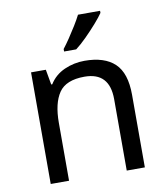

<svg xmlns="http://www.w3.org/2000/svg" viewBox="-85 -837 788 908"><g transform="rotate(-10 309.0 -383.0)"><path d="M343 -546Q439 -546 488 -499.5Q537 -453 537 -349V0H450V-343Q450 -472 330 -472Q241 -472 207 -422Q173 -372 173 -278V0H85V-536H156L169 -463H174Q200 -505 246 -525.5Q292 -546 343 -546ZM457 -756Q445 -738 420 -709.5Q395 -681 366.5 -652.5Q338 -624 314 -606H256V-618Q271 -637 288.5 -663Q306 -689 323 -716.5Q340 -744 351 -766H457Z"/></g></svg>

Font: Noto Sans Living
Style: Regular
Weight: 400
Designer: Monotype Design Team
Foundry: Monotype Imaging Inc.
Version: Version 2.013; ttfautohint (v1.8.4.7-5d5b)